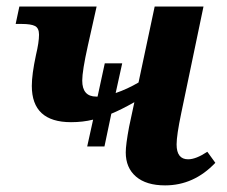

<svg xmlns="http://www.w3.org/2000/svg" viewBox="-20 -556 693 586"><path d="M452.1 -536.1H601.1L533.2 -210.9Q519 -143.1 519 -115.2Q519 -69.8 554.2 -69.8Q578.1 -69.8 612.8 -92.8L637.2 -59.1Q571.8 9.8 483.9 9.8Q426.3 9.8 395 -17.1Q363.8 -43.9 363.8 -90.8Q363.8 -114.3 374 -168.9L390.1 -244.1Q349.6 -221.2 319.8 -209L298.8 -108.9H246.1L264.2 -190.9Q232.9 -183.1 196.8 -183.1Q77.1 -183.1 77.1 -293.9Q77.1 -329.1 89.8 -388.2Q99.1 -427.2 99.1 -450.2Q99.1 -470.2 86.9 -476.6Q74.7 -482.9 45.9 -482.9H27.8L39.1 -536.1H274.9L248 -416Q231 -339.4 231 -310.1Q231 -261.2 273.9 -261.2H277.8L299.8 -362.8H353L333 -272Q368.7 -284.2 402.8 -304.2Z"/></svg>

Font: Droid Serif
Style: Bold Italic
Weight: 700
Italic angle: -12°
Designer: Monotype Design team
Foundry: Monotype Imaging Inc.
Version: Version 1.03